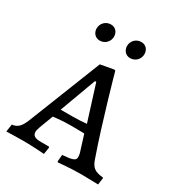

<svg xmlns="http://www.w3.org/2000/svg" viewBox="-166 -793 842 908"><g transform="rotate(30 255.0 -338.5)"><path d="M167 -591C196 -591 217 -614 217 -641C217 -663 203 -684 176 -684C147 -684 126 -661 126 -634C126 -613 140 -591 167 -591ZM333 -591C362 -591 383 -614 383 -641C383 -663 369 -684 342 -684C313 -684 292 -661 292 -634C292 -613 306 -591 333 -591ZM284 7C284 7 345 0 410 0C440 0 501 2 501 2L506 -34L504 -38C459 -42 442 -55 429 -93C372 -254 302 -506 302 -506L295 -507L224 -494L67 -97C50 -56 35 -43 6 -39L0 2C0 2 51 0 92 0C146 0 207 5 207 5L213 -33L210 -37H167C134 -37 120 -45 120 -67C120 -73 123 -82 127 -95L155 -169C174 -171 211 -175 241 -175C263 -175 304 -175 324 -174L348 -97C353 -84 355 -72 355 -63C355 -44 340 -38 284 -34L281 2ZM171 -216 244 -414H251L312 -220C293 -218 260 -216 239 -216Z"/></g></svg>

Font: Alegreya SC
Style: Regular
Weight: 400
Designer: Juan Pablo del Peral
Foundry: Huerta Tipografica
Version: Version 2.007;PS 002.007;hotconv 1.0.88;makeotf.lib2.5.64775